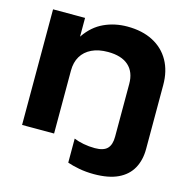

<svg xmlns="http://www.w3.org/2000/svg" viewBox="-131 -894 1184 1203"><g transform="rotate(15 460.5 -292.0)"><path d="M69.6 -750H277.2V0H69.6ZM859.2 -470.6V-55.6Q859.2 16.8 829.6 70.2Q800 123.6 739.1 152.5Q678.2 181.4 582.8 181.4Q531.4 181.4 485.9 172.7Q440.4 164 410.2 153.2V-2.8Q436.8 8.4 472.6 15.4Q508.4 22.4 547 22.4Q603 22.4 627.3 -2.4Q651.6 -27.2 651.6 -79.4V-422Q651.6 -499.2 605.5 -540.2Q559.4 -581.2 471.8 -581.2Q410.6 -581.2 366.9 -560.2Q323.2 -539.2 300.2 -500.6Q277.2 -462 277.2 -408L210.2 -444.8Q230.8 -561 279.5 -631.7Q328.2 -702.4 397.7 -734.4Q467.2 -766.4 548.4 -766.4Q645.2 -766.4 714.9 -730.2Q784.6 -694 821.9 -627.5Q859.2 -561 859.2 -470.6Z"/></g></svg>

Font: Unbounded
Style: Regular
Weight: 400
Designer: Luke Prowse, Jean-Baptiste Morizot, Fátima Lázaro, Florian Runge
Foundry: NaN
Version: Version 1.701;gftools[0.9.28.dev5+ged2979d]